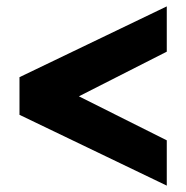

<svg xmlns="http://www.w3.org/2000/svg" viewBox="-20 -717 584 602"><path d="M41.1 -475V-357L502.9 -135V-277L227.4 -415L502.9 -555V-697Z"/></svg>

Font: Blink
Style: Wide
Weight: 400
Designer: Mew Too
Foundry: Cannot Into Space Fonts
Version: Version 001.000